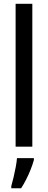

<svg xmlns="http://www.w3.org/2000/svg" viewBox="-20 -780 254 1021"><path d="M151.9 0H63V-759.8H151.9ZM160.2 61V70.8Q153.3 95.7 142.6 122.6Q131.8 149.4 118.9 174.8Q106 200.2 92.3 221.2H40V209.5Q45.4 191.4 51.8 164.3Q58.1 137.2 63.5 109.1Q68.8 81.1 70.3 61Z"/></svg>

Font: Open Sans Condensed Medium
Style: Regular
Weight: 500
Width: 3
Designer: Monotype Design Team
Foundry: Monotype Imaging Inc.
Version: Version 3.000